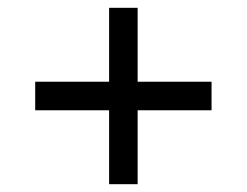

<svg xmlns="http://www.w3.org/2000/svg" viewBox="-20 -568 632 491"><path d="M259 -286H70V-359H259V-548H332V-359H521V-286H332V-97H259Z"/></svg>

Font: ltamil25
Style: Book
Weight: 400
Designer: Jelle Bosma - Monotype Design Team
Foundry: Monotype Imaging Inc.
Version: Version 2.003